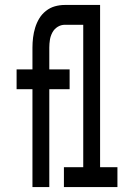

<svg xmlns="http://www.w3.org/2000/svg" viewBox="-20 -755 540 775"><path d="M111 0V-395H47V-475H111V-563Q111 -583 113.5 -603.5Q116 -624 122 -643.5Q128 -663 138.5 -680.5Q149 -698 165.5 -711Q182 -724 201.5 -729.5Q221 -735 242 -735H315V-655H242Q226 -655 212.5 -646.5Q199 -638 191.5 -624Q184 -610 181.5 -594.5Q179 -579 179 -563V-475H261V-395H179V0ZM238 0V-80H316V-655H247V-735H384V-80H454V0Z"/></svg>

Font: Iosevka Medium
Style: Regular
Weight: 500
Monospace: yes
Designer: Belleve Invis
Foundry: Belleve Invis
Version: Version 32.5.0; ttfautohint (v1.8.4)